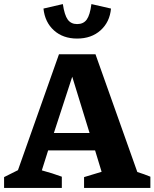

<svg xmlns="http://www.w3.org/2000/svg" viewBox="-34 -921 757 941"><path d="M639 -78Q656 -73 672 -67Q688 -61 703 -55V0H378V-53L464 -79L432 -184H202L171 -86Q197 -79 221 -71.5Q245 -64 269 -55V0H-14V-53L54 -87L255 -655H434ZM230 -269H405L320 -545ZM344 -732Q275 -732 230.5 -772Q186 -812 179 -879L274 -901Q282 -847 298 -825Q314 -803 344 -803Q375 -803 391 -825Q407 -847 414 -901L510 -879Q504 -813 459 -772.5Q414 -732 344 -732Z"/></svg>

Font: Piazzolla SC
Style: Bold
Weight: 700
Designer: Juan Pablo del Peral
Foundry: Huerta Tipografica
Version: Version 1.330